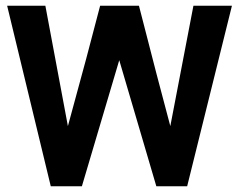

<svg xmlns="http://www.w3.org/2000/svg" viewBox="-20 -653 838 673"><path d="M467 -633Q535 -367 577 -211L658 -633H793L636 0H528L398 -442L267 0H158L5 -633H139L218 -211Q290 -473 331 -633Z"/></svg>

Font: Tajawal
Style: Bold
Weight: 700
Designer: Boutros Fonts
Foundry: Created by Boutros International 2017
Version: Version 1.700